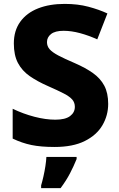

<svg xmlns="http://www.w3.org/2000/svg" viewBox="-20 -744 611 985"><path d="M535 -211Q535 -152 505.5 -101.5Q476 -51 415 -20.5Q354 10 260 10Q190 10 141.5 0Q93 -10 45 -33V-186Q99 -160 156.5 -145Q214 -130 264 -130Q315 -130 339.5 -148.5Q364 -167 364 -196Q364 -218 350.5 -233.5Q337 -249 307 -264.5Q277 -280 227 -302Q172 -326 132.5 -353.5Q93 -381 72 -421Q51 -461 51 -521Q51 -587 84 -632.5Q117 -678 175.5 -701Q234 -724 312 -724Q379 -724 433.5 -709.5Q488 -695 531 -675L479 -542Q435 -562 390.5 -574Q346 -586 306 -586Q263 -586 242 -569.5Q221 -553 221 -528Q221 -507 234.5 -491.5Q248 -476 279 -459.5Q310 -443 364 -420Q419 -396 457 -369Q495 -342 515 -304.5Q535 -267 535 -211ZM373 72Q358 109 339 145.5Q320 182 291 221H191V207Q197 187 203 160.5Q209 134 213 107.5Q217 81 218 61H373Z"/></svg>

Font: Noto Sans Syriac ExtraBold
Style: Regular
Weight: 800
Designer: Patrick Giasson and the Monotype Design Team
Foundry: Monotype Imaging Inc.
Version: Version 3.000; ttfautohint (v1.8.4.7-5d5b)